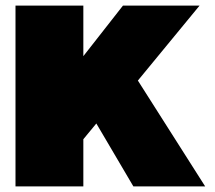

<svg xmlns="http://www.w3.org/2000/svg" viewBox="-20 -664 766 684"><path d="M35.2 0V-644H276.9V-463.9L418 -644H690.9L471.2 -377L710.9 0H455.1L323.2 -224.1L276.9 -168V0Z"/></svg>

Font: Kanit Black
Style: Regular
Weight: 900
Designer: Katatrad Team
Foundry: CadsonDemak
Version: Version 1.000;PS 001.000;hotconv 1.0.88;makeotf.lib2.5.64775